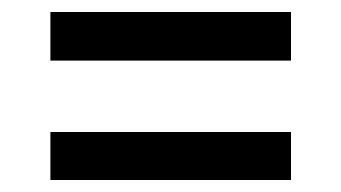

<svg xmlns="http://www.w3.org/2000/svg" viewBox="-20 -417 569 320"><path d="M64 -316V-397H465V-316ZM64 -117V-197H465V-117Z"/></svg>

Font: Archivo Condensed Medium
Style: Regular
Weight: 500
Width: 3
Designer: Hector Gatti
Foundry: Omnibus-Type
Version: Version 2.001